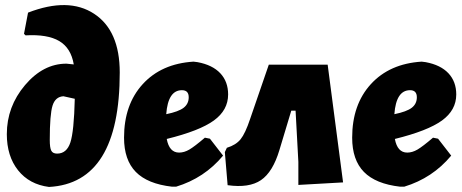

<svg xmlns="http://www.w3.org/2000/svg" viewBox="-20 -728 1827 760"><path d="M174 12Q96 2 51.5 -54Q7 -110 7 -197Q7 -306 79 -391Q151 -476 243 -476Q254 -475 272 -473Q261 -538 214.5 -565.5Q168 -593 81 -588L75 -594L91 -678Q251 -740 352.5 -673.5Q454 -607 454 -441Q454 -3 174 12ZM177 -174Q177 -143 183 -131.5Q189 -120 206 -120Q244 -120 258.5 -164Q273 -208 276 -337L231 -347Q199 -345 188 -310Q177 -275 177 -174Z M863 -112Q789 -23 677 11H661Q564 0 517.5 -47.5Q471 -95 471 -183Q471 -314 545 -395Q619 -476 746 -484L762 -482Q821 -471 852 -438Q883 -405 883 -354Q883 -292 826.5 -251Q770 -210 640 -178Q650 -124 689 -124Q709 -124 729.5 -136Q750 -148 791 -183L811 -179ZM700 -371Q645 -371 638 -276Q687 -286 707 -301.5Q727 -317 727 -343Q727 -371 700 -371Z M1044 -472H1277L1338 -6L1161 4V-87L1150 -290H1133L1086 -134Q1060 -47 1013 -15Q966 17 881 5L870 -126L878 -143Q914 -154 932.5 -177Q951 -200 970 -257Z M1766 -112Q1692 -23 1580 11H1564Q1467 0 1420.5 -47.5Q1374 -95 1374 -183Q1374 -314 1448 -395Q1522 -476 1649 -484L1665 -482Q1724 -471 1755 -438Q1786 -405 1786 -354Q1786 -292 1729.5 -251Q1673 -210 1543 -178Q1553 -124 1592 -124Q1612 -124 1632.5 -136Q1653 -148 1694 -183L1714 -179ZM1603 -371Q1548 -371 1541 -276Q1590 -286 1610 -301.5Q1630 -317 1630 -343Q1630 -371 1603 -371Z"/></svg>

Font: Alegreya Sans Black
Style: Italic
Weight: 900
Italic angle: -7°
Designer: Juan Pablo del Peral
Foundry: Huerta Tipografica
Version: Version 2.007